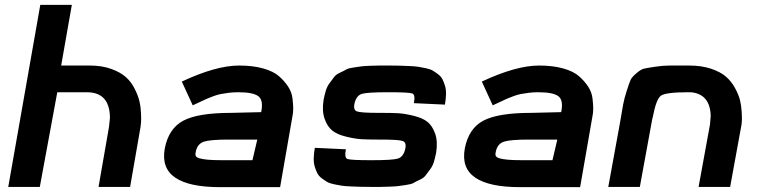

<svg xmlns="http://www.w3.org/2000/svg" viewBox="-20 -770 3130 791"><path d="M14 0 146 -750H276L232 -500H350Q400 -500 438.5 -486Q477 -472 499 -452Q521 -432 535 -404Q549 -376 554.5 -352.5Q560 -329 561 -302.5Q562 -276 561 -266Q560 -256 559 -247L516 0H386L429 -247L433 -285Q432 -380 355 -389L340 -390H216L144 0Z M886 1Q759 1 701.5 -38.5Q644 -78 659 -159Q675 -241 735.5 -273Q796 -305 932 -305L1056 -308Q1066 -357 1044.5 -373.5Q1023 -390 961 -390Q940 -390 921 -387.5Q902 -385 889 -382.5Q876 -380 858.5 -373.5Q841 -367 832 -363Q823 -359 803 -349.5Q783 -340 774 -336L729 -434Q870 -500 965 -500Q1022 -500 1064.5 -488Q1107 -476 1130 -455.5Q1153 -435 1167.5 -412.5Q1182 -390 1185 -364.5Q1188 -339 1188 -322.5Q1188 -306 1185 -292L1134 1ZM896 -110H1020L1040 -195H922Q847 -195 820.5 -186.5Q794 -178 787 -147Q784 -136 786 -129Q788 -122 801 -118Q814 -114 836.5 -112Q859 -110 896 -110Z M1507 0Q1480 0 1464 -0.5Q1448 -1 1424.5 -2Q1401 -3 1387.5 -5Q1374 -7 1355.5 -11Q1337 -15 1327 -21Q1317 -27 1305 -36Q1293 -45 1287 -57Q1281 -69 1276.5 -84Q1272 -99 1272.5 -118.5Q1273 -138 1277 -161L1405 -155Q1398 -120 1411.5 -115Q1425 -110 1511 -110Q1596 -110 1618.5 -116.5Q1641 -123 1649 -154Q1656 -183 1639.5 -189Q1623 -195 1549 -195H1536Q1495 -195 1469 -196.5Q1443 -198 1406 -207Q1369 -216 1349 -232Q1329 -248 1317.5 -280Q1306 -312 1313 -358Q1317 -379 1322.5 -397Q1328 -415 1338.5 -428.5Q1349 -442 1356.5 -452.5Q1364 -463 1380.5 -470.5Q1397 -478 1406 -483.5Q1415 -489 1437 -492Q1459 -495 1468.5 -496.5Q1478 -498 1505.5 -499Q1533 -500 1542.5 -500Q1552 -500 1583 -500Q1610 -500 1626 -499.5Q1642 -499 1665.5 -498Q1689 -497 1702.5 -495Q1716 -493 1734.5 -489Q1753 -485 1763 -479Q1773 -473 1785 -464Q1797 -455 1803 -443Q1809 -431 1813.5 -416Q1818 -401 1817.5 -381.5Q1817 -362 1813 -339L1685 -345Q1692 -380 1678.5 -385Q1665 -390 1579 -390Q1494 -390 1471.5 -383.5Q1449 -377 1441 -346Q1434 -317 1450.5 -311Q1467 -305 1541 -305H1554Q1595 -305 1621 -303.5Q1647 -302 1684 -293Q1721 -284 1741 -268Q1761 -252 1772.5 -220Q1784 -188 1777 -142Q1773 -121 1767.5 -103Q1762 -85 1751.5 -71.5Q1741 -58 1733.5 -47.5Q1726 -37 1709.5 -29.5Q1693 -22 1684 -16.5Q1675 -11 1653 -8Q1631 -5 1621.5 -3.5Q1612 -2 1584.5 -1Q1557 0 1547.5 0Q1538 0 1507 0Z M2122 1Q1995 1 1937.5 -38.5Q1880 -78 1895 -159Q1911 -241 1971.5 -273Q2032 -305 2168 -305L2292 -308Q2302 -357 2280.5 -373.5Q2259 -390 2197 -390Q2176 -390 2157 -387.5Q2138 -385 2125 -382.5Q2112 -380 2094.5 -373.5Q2077 -367 2068 -363Q2059 -359 2039 -349.5Q2019 -340 2010 -336L1965 -434Q2106 -500 2201 -500Q2258 -500 2300.5 -488Q2343 -476 2366 -455.5Q2389 -435 2403.5 -412.5Q2418 -390 2421 -364.5Q2424 -339 2424 -322.5Q2424 -306 2421 -292L2370 1ZM2132 -110H2256L2276 -195H2158Q2083 -195 2056.5 -186.5Q2030 -178 2023 -147Q2020 -136 2022 -129Q2024 -122 2037 -118Q2050 -114 2072.5 -112Q2095 -110 2132 -110Z M2486 0 2534 -263Q2543 -317 2547.5 -341Q2552 -365 2562.5 -397.5Q2573 -430 2578 -441Q2583 -452 2601.5 -468Q2620 -484 2632.5 -487Q2645 -490 2678.5 -495Q2712 -500 2738.5 -500Q2765 -500 2819 -500Q2870 -500 2909 -487Q2948 -474 2970.5 -454.5Q2993 -435 3008 -407.5Q3023 -380 3028.5 -358Q3034 -336 3035.5 -310Q3037 -284 3036.5 -274.5Q3036 -265 3035 -257L2988 0H2858L2905 -257L2908 -293Q2905 -383 2826 -390H2815Q2722 -390 2702.5 -375.5Q2683 -361 2669 -286Q2667 -280 2666.5 -276.5Q2666 -273 2665 -267.5Q2664 -262 2663 -257L2616 0Z"/></svg>

Font: Hermit
Style: Bold Italic
Weight: 700
Italic angle: -10°
Designer: Pablo Caro
Version: Version 2.000;PS 002.000;hotconv 1.0.88;makeotf.lib2.5.64775